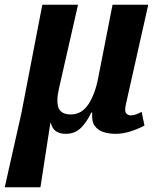

<svg xmlns="http://www.w3.org/2000/svg" viewBox="-58 -556 680 812"><path d="M-38 236 32 -75 121 -536H272L191 -180Q179 -126 190 -99Q201 -72 242 -72Q288 -72 316.5 -116Q345 -160 358 -230L418 -536H569L474 -113Q468 -85 476 -76.5Q484 -68 496 -68Q506 -68 518 -72.5Q530 -77 541 -83L553 -25Q525 -10 493 0Q461 10 431 10Q403 10 379.5 2.5Q356 -5 342.5 -24Q329 -43 332 -80H328Q310 -41 284.5 -15.5Q259 10 220 10Q196 10 179.5 -0.5Q163 -11 157 -36H155L113 236Z"/></svg>

Font: Noto Serif SemiCondensed
Style: Bold Italic
Weight: 700
Width: 4
Italic angle: -12°
Designer: Monotype Design Team
Foundry: Monotype Imaging Inc.
Version: Version 2.014